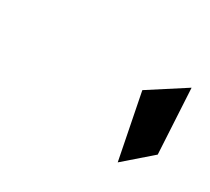

<svg xmlns="http://www.w3.org/2000/svg" viewBox="-56 -815 392 359"><g transform="rotate(30 140.0 -635.0)"><path d="M195 -680 222.7 -540 280.2 -590 272.5 -730Z"/></g></svg>

Font: Digital Distortion
Style: Obl
Weight: 400
Version: Version 1